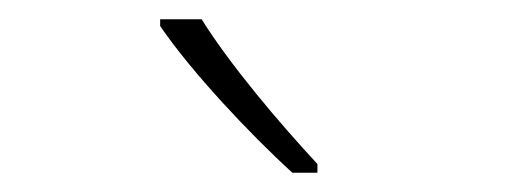

<svg xmlns="http://www.w3.org/2000/svg" viewBox="-20 -785 540 199"><path d="M283 -606H309V-615C270 -657 219 -717 189 -765H146V-758C178 -711 239 -646 283 -606Z"/></svg>

Font: Noto Sans Mono ExtraCondensed ExtraLight
Style: Regular
Weight: 200
Width: 2
Designer: Monotype Design Team
Foundry: Monotype Imaging Inc.
Version: Version 2.014